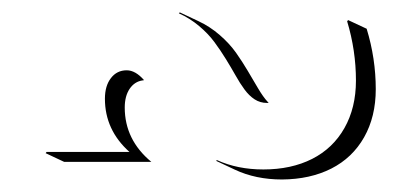

<svg xmlns="http://www.w3.org/2000/svg" viewBox="-20 -384 636 310"><path d="M53.7 -136.7 55.2 -138.7H189Q149.4 -174.1 149.4 -224.6Q149.4 -245.4 159.1 -257.9Q168.7 -270.5 184.6 -270.5Q198.7 -270.5 212.6 -254.6L210.4 -254.2Q197.3 -252.4 189.3 -240.6Q181.4 -228.8 181.4 -210.4Q181.4 -158.2 224.4 -122.6H83.7ZM268.8 -362.5 270.3 -364 300.3 -349.9Q319.1 -341.1 334.7 -327.5Q350.3 -314 361 -299Q371.6 -283.9 379.9 -269.8Q388.2 -255.6 396.6 -241.5Q405 -227.3 412.1 -219.7L413.8 -217.8Q412.6 -217.8 411.1 -217.8Q400.1 -217.8 391.1 -223.6Q382.1 -229.5 374.8 -239.5Q367.4 -249.5 360.4 -262.1Q353.3 -274.7 344.6 -288.8Q335.9 -303 326 -316.3Q316.2 -329.6 301.4 -342Q286.6 -354.5 268.8 -362.5ZM328.9 -124.3 330.3 -125.5Q363.5 -110.4 405.3 -110.4Q450.2 -110.4 483.9 -127.4Q517.6 -144.5 536.1 -177.2Q554.7 -210 554.7 -253.9Q554.7 -302.5 540.5 -349.6L542 -351.6L572 -337.6Q586.7 -289.6 586.7 -240Q586.7 -195.6 567.9 -162.4Q549.1 -129.2 514.9 -111.8Q480.7 -94.5 435.3 -94.2Q392.8 -94.2 359.1 -110.1Z"/></svg>

Font: AgreloyOut1
Style: Medium
Weight: 400
Designer: gluk
Foundry: gluk
Version: Version 0.27